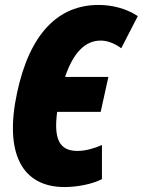

<svg xmlns="http://www.w3.org/2000/svg" viewBox="-20 -746 577 776"><path d="M241 10C292 10 354 -2 392 -22V-160C361 -146 325 -136 293 -136C218 -136 197 -187 211 -294H387L418 -435H243C276 -533 324 -582 387 -582C412 -582 442 -572 470 -551L537 -681C488 -713 431 -726 378 -726C216 -726 100 -611 49 -371C-3 -129 67 10 241 10Z"/></svg>

Font: Noto Sans ExtraCondensed Black
Style: Italic
Weight: 900
Width: 2
Italic angle: -12°
Designer: Monotype Design Team
Foundry: Monotype Imaging Inc.
Version: Version 2.013